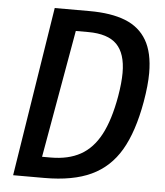

<svg xmlns="http://www.w3.org/2000/svg" viewBox="-52 -771 704 818"><g transform="rotate(5 300.0 -362.5)"><path d="M149 -725H297.5Q390.5 -725 451.2 -701Q512 -677 543 -624Q574 -571 574 -484Q574 -432.5 561.5 -360Q538.5 -230 492.5 -151.8Q446.5 -73.5 368.2 -36.8Q290 0 168 0H34.5ZM451 -374Q461 -432.5 461 -475Q461 -557.5 422.5 -596.5Q384 -635.5 300 -635.5H247L150.5 -89H187.5Q262.5 -89 314.5 -117.8Q366.5 -146.5 399.8 -209Q433 -271.5 451 -374Z"/></g></svg>

Font: JuliaMono MediumItalic
Style: Regular
Weight: 500
Italic angle: -9°
Monospace: yes
Designer: cormullion
Foundry: corm
Version: Version 0.049; ttfautohint (v1.8.4)